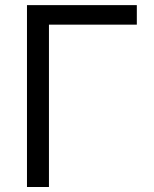

<svg xmlns="http://www.w3.org/2000/svg" viewBox="-20 -748 615 768"><path d="M527.3 -727.5V-649.4H175.8V0H87.9V-727.5Z"/></svg>

Font: Inter V
Style: 
Weight: 400
Designer: Rasmus Andersson
Foundry: rsms
Version: Version 4.000;git-a3f224843